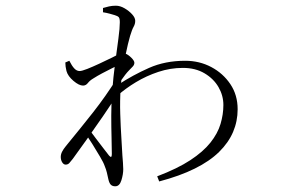

<svg xmlns="http://www.w3.org/2000/svg" viewBox="-20 -591 1040 673"><path d="M392 -256 394 -294Q446 -328 502.5 -353Q559 -378 629 -378Q679 -378 720.5 -356Q762 -334 787.5 -296Q813 -258 813 -208Q813 -166 797 -128.5Q781 -91 748 -58.5Q715 -26 662.5 0Q610 26 538 45L531 27Q602 0 647 -29.5Q692 -59 717.5 -91Q743 -123 753 -156.5Q763 -190 763 -223Q763 -256 746 -285.5Q729 -315 697 -334Q665 -353 621 -353Q577 -353 535 -339Q493 -325 456.5 -303Q420 -281 392 -256ZM391 -318 388 -255Q368 -223 340.5 -183Q313 -143 285 -103.5Q257 -64 235 -34Q228 -25 223 -19.5Q218 -14 210 -14Q203 -14 198 -22Q193 -30 193 -41Q193 -50 197.5 -59Q202 -68 211 -79Q262 -141 306.5 -197.5Q351 -254 391 -318ZM307 -316Q295 -309 288 -300Q281 -291 271 -291Q257 -291 237.5 -307.5Q218 -324 213 -342Q211 -350 210 -357.5Q209 -365 209 -372L223 -378Q232 -360 240.5 -351Q249 -342 259 -342Q267 -342 286 -349.5Q305 -357 328.5 -368Q352 -379 371.5 -388.5Q391 -398 398 -402Q405 -405 409 -406Q413 -407 420 -403Q430 -399 440.5 -388.5Q451 -378 451 -371Q451 -364 445.5 -358Q440 -352 432 -344Q426 -338 419 -329Q412 -320 405.5 -310.5Q399 -301 393 -291L396 -336Q399 -341 402 -350Q405 -359 408 -369Q391 -361 373 -352Q355 -343 338 -334Q321 -325 307 -316ZM276 -126 289 -142Q301 -126 315.5 -106.5Q330 -87 343 -70.5Q356 -54 362 -46Q372 -34 372 -51Q372 -74 371 -109Q370 -144 370 -185.5Q370 -227 373 -267Q377 -321 383.5 -369.5Q390 -418 395 -455.5Q400 -493 400 -513Q400 -527 396 -531Q392 -535 382 -538Q375 -540 364.5 -543Q354 -546 341 -548V-563Q351 -566 362 -568.5Q373 -571 386 -571Q401 -571 416.5 -562Q432 -553 443 -541Q454 -529 454 -518Q454 -507 448.5 -497.5Q443 -488 436 -465Q433 -455 428.5 -436.5Q424 -418 419 -393.5Q414 -369 409.5 -341Q405 -313 403 -284Q400 -238 401.5 -191.5Q403 -145 405.5 -106.5Q408 -68 409 -46Q410 -32 411 -20.5Q412 -9 412 2Q412 20 405.5 41Q399 62 384 62Q374 62 368.5 56.5Q363 51 360 38Q357 24 354.5 13.5Q352 3 347 -9Q343 -21 330.5 -42Q318 -63 303.5 -86.5Q289 -110 276 -126Z"/></svg>

Font: Noto Serif SC
Style: Regular
Weight: 200
Designer: Ryoko NISHIZUKA 西塚涼子 (kana & ideographs); Frank Grießhammer (Latin, Greek & Cyrillic); Wenlong ZHANG 张文龙 (bopomofo); San
Foundry: Adobe
Version: Version 2.001;hotconv 1.1.0;makeotfexe 2.6.0